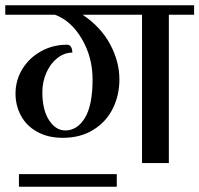

<svg xmlns="http://www.w3.org/2000/svg" viewBox="-32 -620 758 730"><path d="M706 -600V-564H610V0H508V-564H282Q351 -518 386.5 -452Q422 -386 422 -318Q422 -258 397 -207.5Q372 -157 323 -126.5Q274 -96 207 -96Q150 -96 109 -119Q68 -142 47.5 -180.5Q27 -219 27 -264Q27 -315 53 -357.5Q79 -400 124 -425Q169 -450 223 -450Q233 -450 238 -441.5Q243 -433 243 -420Q213 -420 186.5 -399.5Q160 -379 144.5 -344Q129 -309 129 -270Q129 -202 154.5 -163Q180 -124 216 -124Q262 -124 291 -172Q320 -220 320 -318Q320 -402 279.5 -471.5Q239 -541 177 -564H-12V-600ZM40 42H412V90H40Z"/></svg>

Font: Arya
Style: Regular
Weight: 400
Designer: Eduardo Rodriguez Tunni, Modular Infotech
Foundry: Eduardo Rodriguez Tunni, Modular Infotech
Version: Version 1.002